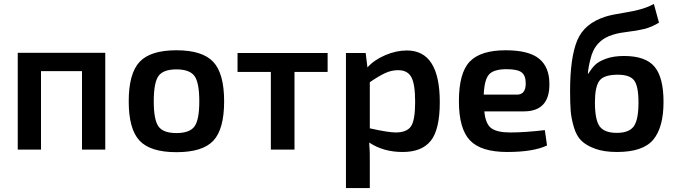

<svg xmlns="http://www.w3.org/2000/svg" viewBox="-20 -759 3435 974"><path d="M514 -491V0H396V-398H188V0H70V-491Z M875 13Q743 13 688 -45.5Q633 -104 633 -245Q633 -386 688 -445Q743 -504 875 -504Q1007 -504 1062 -445Q1117 -386 1117 -245Q1117 -104 1062.5 -45.5Q1008 13 875 13ZM760 -245Q760 -151 784 -117.5Q808 -84 875 -84Q942 -84 966.5 -117.5Q991 -151 991 -245Q991 -340 966.5 -373.5Q942 -407 875 -407Q808 -407 784 -373.5Q760 -340 760 -245Z M1642 -394H1474V0H1354V-394H1185V-490H1642Z M1835 -490 1844 -417Q1878 -455 1934 -479Q1990 -503 2044 -503Q2211 -503 2211 -241Q2211 -102 2165.5 -45Q2120 12 2023 12Q1924 12 1853 -36Q1857 15 1856 66V195H1735V-490ZM1856 -342V-108Q1950 -87 1987 -87Q2043 -87 2064.5 -117.5Q2086 -148 2086 -242Q2086 -333 2066.5 -368Q2047 -403 2000 -403Q1966 -403 1934.5 -388.5Q1903 -374 1856 -342Z M2637 -194H2437Q2443 -130 2472.5 -108.5Q2502 -87 2568 -87Q2643 -87 2744 -99L2755 -21Q2685 12 2553 12Q2420 12 2364 -47Q2308 -106 2308 -246Q2308 -389 2363 -446.5Q2418 -504 2545 -504Q2662 -504 2714.5 -461.5Q2767 -419 2767 -334Q2769 -194 2637 -194ZM2434 -279H2603Q2647 -279 2647 -336Q2647 -376 2626 -392Q2605 -408 2550 -408Q2485 -408 2461 -381.5Q2437 -355 2434 -279Z M3297 -739 3323 -644Q3285 -621 3248 -612Q3211 -603 3167 -598Q3123 -593 3093 -584Q2997 -557 2975 -458Q2965 -420 2962 -385H2964Q2981 -412 2998.5 -429.5Q3016 -447 3054 -461Q3092 -475 3146 -475Q3255 -475 3300.5 -420.5Q3346 -366 3346 -242Q3346 -113 3294 -50.5Q3242 12 3110 12Q3044 12 2999 -4.5Q2954 -21 2929 -45.5Q2904 -70 2891 -114.5Q2878 -159 2875 -197Q2872 -235 2872 -297Q2872 -466 2908 -553.5Q2944 -641 3053 -675Q3080 -684 3163.5 -697.5Q3247 -711 3297 -739ZM3114 -380Q3043 -380 3020.5 -349Q2998 -318 2998 -240Q2998 -151 3022 -118Q3046 -85 3109 -85Q3171 -85 3195 -118Q3219 -151 3219 -239Q3219 -322 3197 -351Q3175 -380 3114 -380Z"/></svg>

Font: Exo 2.0 Semi Bold
Style: Regular
Weight: 600
Designer: Natanael Gama
Version: Version 1.001;PS 001.001;hotconv 1.0.70;makeotf.lib2.5.58329